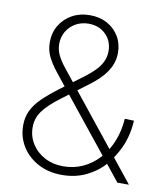

<svg xmlns="http://www.w3.org/2000/svg" viewBox="-83 -805 756 882"><g transform="rotate(10 294.5 -363.5)"><path d="M265.1 9.3Q202.6 9.3 154.3 -16.4Q106 -42 78.4 -85.9Q50.8 -129.9 50.8 -184.6Q50.8 -222.2 65.4 -253.2Q80.1 -284.2 110.1 -313.5Q140.1 -342.8 185.5 -377L293 -457.5Q317.4 -476.1 336.7 -495.6Q356 -515.1 366.9 -537.8Q377.9 -560.5 377.9 -587.4Q377.9 -635.3 346.4 -665.8Q314.9 -696.3 266.6 -696.3Q233.4 -696.3 206.8 -681.4Q180.2 -666.5 164.6 -640.6Q148.9 -614.7 148.9 -581.5Q148.9 -554.2 160.4 -530.3Q171.9 -506.3 193.8 -478.8Q215.8 -451.2 246.6 -412.6L576.7 0H522.9L219.2 -378.4Q184.1 -422.4 158.4 -454.8Q132.8 -487.3 118.9 -516.8Q105 -546.4 105 -581.5Q105 -626.5 126 -661.1Q147 -695.8 183.3 -715.8Q219.7 -735.8 266.1 -735.8Q312 -735.8 346.9 -716.6Q381.8 -697.3 401.9 -663.8Q421.9 -630.4 421.9 -587.4Q421.9 -554.2 409.2 -526.1Q396.5 -498 373.8 -473.1Q351.1 -448.2 319.8 -424.8L201.2 -335.9Q144.5 -293.5 119.9 -259.5Q95.2 -225.6 95.2 -183.6Q95.2 -140.6 117.4 -106Q139.6 -71.3 177.7 -51Q215.8 -30.8 263.7 -30.8Q313.5 -30.8 355.7 -50.3Q397.9 -69.8 430.2 -105.2Q462.4 -140.6 481.9 -189Q501.5 -237.3 505.4 -294.9L548.3 -293.5Q545.9 -249.5 535.2 -212.6Q524.4 -175.8 508.5 -146.5Q492.7 -117.2 474.6 -94.7L464.4 -81.1Q432.1 -42 380.6 -16.4Q329.1 9.3 265.1 9.3Z"/></g></svg>

Font: Inter 20pt ExtraLight
Style: Regular
Weight: 250
Version: Version 4.001;git-66647c0bb